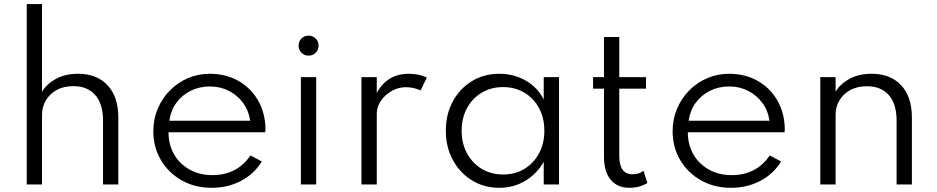

<svg xmlns="http://www.w3.org/2000/svg" viewBox="-20 -880 4469 916"><path d="M107.5 0H180.5V-333.5Q180.5 -369.5 198.2 -400.2Q216 -431 249.5 -450Q283 -469 330 -469Q397 -469 434.2 -426.8Q471.5 -384.5 471.5 -305.5V0H544.5V-319.5Q544.5 -418.5 493.2 -473.2Q442 -528 353 -528Q289.5 -528 245.2 -503Q201 -478 180.5 -442V-860.5H107.5Z M990.5 16Q1067 16 1129.8 -17Q1192.5 -50 1229 -109.5L1175 -138.5Q1111 -44.5 993.5 -44.5Q932.5 -44.5 885 -70.8Q837.5 -97 810.8 -143.2Q784 -189.5 784 -249H1245Q1246 -254.5 1246.2 -258.5Q1246.5 -262.5 1246.5 -268Q1244.5 -344.5 1209.8 -403.2Q1175 -462 1115.8 -495Q1056.5 -528 980.5 -528Q925 -528 876.2 -507Q827.5 -486 790.5 -448.5Q753.5 -411 732.5 -361.2Q711.5 -311.5 711.5 -254Q711.5 -177.5 747.8 -116.2Q784 -55 847 -19.5Q910 16 990.5 16ZM788 -304Q794.5 -352.5 821.2 -389.2Q848 -426 889.5 -446.8Q931 -467.5 981.5 -467.5Q1031 -467.5 1072 -446.5Q1113 -425.5 1140 -388.5Q1167 -351.5 1173.5 -304Z M1452 -614.5Q1472 -614.5 1486 -628.5Q1500 -642.5 1500 -662.5Q1500 -682.5 1486 -696.2Q1472 -710 1452 -710Q1432 -710 1418.2 -696.2Q1404.5 -682.5 1404.5 -662.5Q1404.5 -642.5 1418.2 -628.5Q1432 -614.5 1452 -614.5ZM1415.5 0H1488.5V-512H1415.5Z M1704.5 0H1777.5V-338Q1777.5 -370.5 1797.2 -399.2Q1817 -428 1848.8 -446Q1880.5 -464 1915.5 -464Q1954 -464 1986.5 -448.5L2016.5 -510Q1979 -528 1930.5 -528Q1827 -528 1777.5 -436.5V-512H1704.5Z M2362 16Q2430 16 2485.5 -17Q2541 -50 2574 -108V0H2647V-512H2574V-405.5Q2545 -463 2488.2 -495.5Q2431.5 -528 2362 -528Q2289 -528 2231.2 -492.8Q2173.5 -457.5 2140.2 -396Q2107 -334.5 2107 -256.5Q2107 -177.5 2140.8 -116Q2174.5 -54.5 2232 -19.2Q2289.5 16 2362 16ZM2380 -47.5Q2323 -47.5 2278.2 -74.5Q2233.5 -101.5 2208 -148.5Q2182.5 -195.5 2182.5 -256Q2182.5 -317 2208 -364Q2233.5 -411 2278 -437.8Q2322.5 -464.5 2380 -464.5Q2437.5 -464.5 2482 -437.8Q2526.5 -411 2551.8 -364Q2577 -317 2577 -256Q2577 -195.5 2551.5 -148.2Q2526 -101 2481.8 -74.2Q2437.5 -47.5 2380 -47.5Z M2982.5 16Q3031.5 16 3068.5 -7L3050 -65Q3028 -48.5 2998 -48.5Q2934.5 -48.5 2934.5 -136V-457H3062V-512H2934.5V-703.5H2861.5V-512H2809.5V-457H2861.5V-132Q2861.5 -61.5 2893.2 -22.8Q2925 16 2982.5 16Z M3468 16Q3544.5 16 3607.2 -17Q3670 -50 3706.5 -109.5L3652.5 -138.5Q3588.5 -44.5 3471 -44.5Q3410 -44.5 3362.5 -70.8Q3315 -97 3288.2 -143.2Q3261.5 -189.5 3261.5 -249H3722.5Q3723.5 -254.5 3723.8 -258.5Q3724 -262.5 3724 -268Q3722 -344.5 3687.2 -403.2Q3652.5 -462 3593.2 -495Q3534 -528 3458 -528Q3402.5 -528 3353.8 -507Q3305 -486 3268 -448.5Q3231 -411 3210 -361.2Q3189 -311.5 3189 -254Q3189 -177.5 3225.2 -116.2Q3261.5 -55 3324.5 -19.5Q3387.5 16 3468 16ZM3265.5 -304Q3272 -352.5 3298.8 -389.2Q3325.5 -426 3367 -446.8Q3408.5 -467.5 3459 -467.5Q3508.5 -467.5 3549.5 -446.5Q3590.5 -425.5 3617.5 -388.5Q3644.5 -351.5 3651 -304Z M3893.5 0H3966.5V-333.5Q3966.5 -369.5 3984.2 -400.2Q4002 -431 4035.5 -449.8Q4069 -468.5 4116 -468.5Q4183 -468.5 4220.2 -426.5Q4257.5 -384.5 4257.5 -305.5V0H4330.5V-319.5Q4330.5 -418.5 4279.2 -473.2Q4228 -528 4139 -528Q4075.5 -528 4031.2 -503Q3987 -478 3966.5 -442V-512H3893.5Z"/></svg>

Font: Spartan
Style: Regular
Weight: 400
Designer: Matt Bailey, Mirko Velimirovic
Foundry: Matt Bailey
Version: Version 1.003; ttfautohint (v1.8.3)